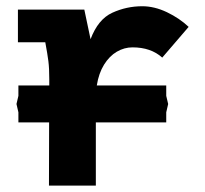

<svg xmlns="http://www.w3.org/2000/svg" viewBox="-20 -580 640 600"><path d="M133.5 -197.5H37.5V-229L31.5 -255L37.5 -280.5V-313H134V-332Q134 -367 131.2 -388.8Q128.5 -410.5 121.5 -448H36V-550H243.5L263 -457.5Q286.5 -520 331 -540.2Q375.5 -560.5 424.5 -560.5Q462.5 -560.5 501.8 -541.8Q541 -523 569.5 -496L487 -400Q451.5 -432 394 -432Q368.5 -432 345.2 -418.5Q322 -405 305.2 -378Q288.5 -351 282.5 -313H499.5V-280.5L505.5 -255L499.5 -229V-197.5H279.5V0H133Z"/></svg>

Font: JuliaMono ExtraBold
Style: Regular
Weight: 800
Monospace: yes
Designer: cormullion
Foundry: corm
Version: Version 0.055; ttfautohint (v1.8.4)